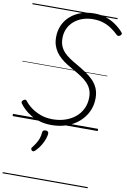

<svg xmlns="http://www.w3.org/2000/svg" viewBox="-152 -1122 1145 1729"><g transform="rotate(10 420.0 -257.5)"><path d="M358 19Q299 19 251 5Q203 -9 166 -31.5Q129 -54 103 -79.5Q77 -105 62 -126Q56 -135 58 -142Q60 -149 69 -157Q81 -166 88 -165Q95 -164 101 -157Q125 -125 162.5 -97.5Q200 -70 249 -52Q298 -34 359 -34Q422 -34 475.5 -52.5Q529 -71 568 -104Q607 -137 628.5 -183.5Q650 -230 650 -285Q650 -326 637 -357Q624 -388 599.5 -413.5Q575 -439 540.5 -461.5Q506 -484 463 -508Q432 -525 402 -544Q372 -563 347 -585Q322 -607 303 -633.5Q284 -660 273 -693Q262 -726 262 -768Q262 -827 284 -877Q306 -927 347 -963Q388 -999 443.5 -1018.5Q499 -1038 565 -1038Q623 -1038 671.5 -1022Q720 -1006 760.5 -978Q801 -950 833 -914Q841 -905 839.5 -898Q838 -891 829 -883Q821 -876 812.5 -876Q804 -876 796 -883Q766 -912 732 -935Q698 -958 657 -971.5Q616 -985 564 -985Q512 -985 467.5 -969.5Q423 -954 390 -925.5Q357 -897 338.5 -857.5Q320 -818 320 -769Q320 -729 332 -699Q344 -669 366.5 -644.5Q389 -620 422 -598Q455 -576 496 -553Q538 -529 576 -503.5Q614 -478 644 -447.5Q674 -417 691 -378Q708 -339 708 -287Q708 -221 681.5 -165Q655 -109 607.5 -67.5Q560 -26 496.5 -3.5Q433 19 358 19ZM225 276Q217 269 216 262Q215 255 222 246Q241 222 254.5 199.5Q268 177 276.5 153Q285 129 287 99Q288 86 295.5 81Q303 76 316 76Q330 76 336.5 82.5Q343 89 343 101Q342 119 333 146.5Q324 174 306 205.5Q288 237 258 268Q250 276 241.5 279.5Q233 283 225 276ZM0 513H778V523H0ZM0 -20H778V0H0ZM0 -505H778V-500H0ZM0 -1033H778V-1023H0Z"/></g></svg>

Font: Playwrite IN Guides
Style: Regular
Weight: 400
Designer: Veronika Burian, José Scaglione
Foundry: TypeTogether
Version: Version 1.003